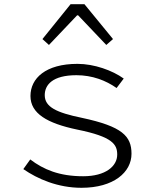

<svg xmlns="http://www.w3.org/2000/svg" viewBox="-20 -880 740 914"><path d="M182 -694 213 -666 347 -807H352L486 -666L518 -694L382 -860H316ZM91 -75C159 -28 255 14 368 14C521 14 606 -60 606 -148C606 -232 562 -278 370 -319C248 -344 193 -371 193 -427C193 -476 230 -522 344 -522C419 -522 484 -497 535 -461L569 -506C515 -545 428 -576 349 -576C197 -576 125 -507 125 -423C125 -340 204 -293 348 -263C517 -229 538 -192 538 -144C538 -89 483 -41 376 -41C262 -41 187 -73 124 -121Z"/></svg>

Font: Kawkab Mono Light
Style: Regular
Weight: 300
Monospace: yes
Designer: Abdullah Arif
Foundry: Abdullah Arif
Version: Version 1.000;PS 000.500;hotconv 1.0.88;makeotf.lib2.5.64775